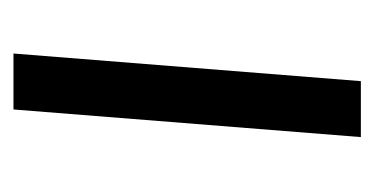

<svg xmlns="http://www.w3.org/2000/svg" viewBox="-152 -390 543 278"><g transform="rotate(-90 119.0 -251.5)"><path d="M59 0 99 -503H180L140 0Z"/></g></svg>

Font: PRinguin Sans
Style: Italic
Weight: 400
Designer: Vernon Adams
Foundry: Vernon Adams
Version: ""